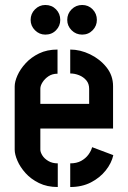

<svg xmlns="http://www.w3.org/2000/svg" viewBox="-20 -751 514 771"><path d="M310 -612Q285 -612 267.5 -629.5Q250 -647 250 -671Q250 -696 267.5 -713.5Q285 -731 310 -731Q335 -731 352 -713.5Q369 -696 369 -671Q369 -647 352 -629.5Q335 -612 310 -612ZM162 -612Q138 -612 120.5 -629.5Q103 -647 103 -671Q103 -696 120.5 -713.5Q138 -731 162 -731Q188 -731 205 -713.5Q222 -696 222 -671Q222 -647 205 -629.5Q188 -612 162 -612ZM212 0Q169 0 136.5 -16Q104 -32 82.5 -56Q61 -80 50 -105.5Q39 -131 39 -150V-404Q39 -423 50 -448Q61 -473 83 -497Q105 -521 137 -536.5Q169 -552 211 -552V-455Q190 -455 175 -445Q160 -435 151 -421Q142 -407 142 -395V-334H338V-394Q338 -415 326.5 -428.5Q315 -442 297.5 -449Q280 -456 262 -456V-552Q302 -552 341.5 -533Q381 -514 407.5 -481Q434 -448 434 -405V-235H142V-150Q142 -140 150 -127Q158 -114 174 -104.5Q190 -95 212 -95ZM262 0V-95Q288 -95 306 -105Q324 -115 335 -130Q346 -145 350 -160L435 -128Q428 -96 404.5 -66.5Q381 -37 345 -18.5Q309 0 262 0Z"/></svg>

Font: Stick No Bills SemiBold
Style: Regular
Weight: 600
Designer: Kosala Senevirathne, Siva Puranthara, Lasantha Premarathna, Tharique Azeez
Foundry: mooniak
Version: Version 2.000